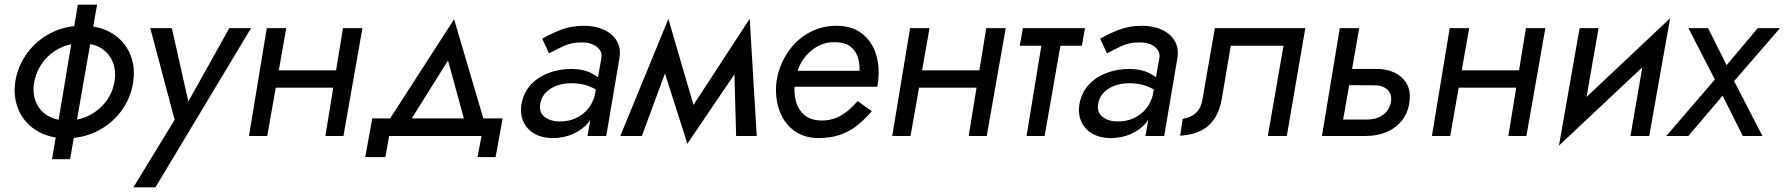

<svg xmlns="http://www.w3.org/2000/svg" viewBox="-20 -580 7613 819"><path d="M394 -560 279 99H202L312 -560ZM45 -230Q56 -299 96 -353.5Q136 -408 197.5 -439.5Q259 -471 333 -470Q406 -470 458 -438Q510 -406 534 -351.5Q558 -297 548 -230Q538 -162 498 -107.5Q458 -53 396.5 -21.5Q335 10 260 10Q188 9 136 -23Q84 -55 60 -109.5Q36 -164 45 -230ZM126 -230Q118 -185 132 -148Q146 -111 179.5 -89Q213 -67 264 -66Q317 -66 360 -87.5Q403 -109 431.5 -146.5Q460 -184 468 -230Q476 -275 462 -312.5Q448 -350 414.5 -372.5Q381 -395 329 -395Q277 -396 234 -374Q191 -352 163 -314.5Q135 -277 126 -230Z M643 219H549L725 -69L621 -460H713L794 -100L760 -105L958 -460H1051Z M1135 -280H1467L1455 -206H1123ZM1526 -460 1445 0H1368L1443 -460ZM1201 -460 1120 0H1042L1118 -460Z M1709 -31H1616L1917 -498L2055 -30H1971L1891 -322ZM1640 0 1624 90H1538L1568 -75H2124L2094 90H2017L2034 0Z M2284 -135Q2279 -100 2303 -81.5Q2327 -63 2363 -62Q2403 -61 2434.5 -75Q2466 -89 2488 -115.5Q2510 -142 2519 -180L2526 -129Q2516 -87 2489 -56Q2462 -25 2423 -8Q2384 9 2337 9Q2294 9 2262 -8.5Q2230 -26 2214 -58Q2198 -90 2204 -133Q2212 -182 2242 -216Q2272 -250 2318 -268Q2364 -286 2419 -286Q2472 -285 2506.5 -266Q2541 -247 2559 -225L2552 -179Q2521 -202 2489 -213.5Q2457 -225 2417 -225Q2383 -225 2354.5 -214.5Q2326 -204 2307.5 -184.5Q2289 -165 2284 -135ZM2293 -415Q2327 -435 2371.5 -452.5Q2416 -470 2471 -470Q2507 -470 2537 -460.5Q2567 -451 2588 -433Q2609 -415 2618.5 -389Q2628 -363 2622 -330L2566 0H2486L2545 -330Q2549 -352 2538.5 -367Q2528 -382 2508.5 -390.5Q2489 -399 2464 -399Q2420 -400 2384 -383.5Q2348 -367 2322 -352Z M3110 -370 3178 -500 3208 0H3120ZM3178 -500 3159 -331 2912 33 2900 -74ZM2793 -340 2831 -499 2958 -65 2912 33ZM2831 -499 2851 -360 2718 0H2626Z M3349 -278H3646Q3648 -312 3638 -339.5Q3628 -367 3604.5 -383.5Q3581 -400 3542 -400Q3501 -401 3467 -382Q3433 -363 3409.5 -331.5Q3386 -300 3378 -260L3371 -230Q3365 -186 3375 -148.5Q3385 -111 3412.5 -88.5Q3440 -66 3486 -66Q3519 -66 3546 -77Q3573 -88 3596 -107Q3619 -126 3638 -149L3699 -106Q3671 -73 3638.5 -46.5Q3606 -20 3565 -5.5Q3524 9 3470 9Q3406 8 3363.5 -25.5Q3321 -59 3303 -113.5Q3285 -168 3292 -230Q3294 -243 3296.5 -255Q3299 -267 3303 -279Q3320 -333 3355 -376.5Q3390 -420 3439.5 -445Q3489 -470 3548 -470Q3614 -470 3656 -437.5Q3698 -405 3715.5 -352Q3733 -299 3726 -234Q3725 -228 3724 -222Q3723 -216 3722 -210H3339Z M3879 -280H4211L4199 -206H3867ZM4270 -460 4189 0H4112L4187 -460ZM3945 -460 3864 0H3786L3862 -460Z M4608 -460 4595 -385H4330L4343 -460ZM4513 -440 4436 0H4359L4431 -440Z M4664 -135Q4659 -100 4683 -81.5Q4707 -63 4743 -62Q4783 -61 4814.5 -75Q4846 -89 4868 -115.5Q4890 -142 4899 -180L4906 -129Q4896 -87 4869 -56Q4842 -25 4803 -8Q4764 9 4717 9Q4674 9 4642 -8.5Q4610 -26 4594 -58Q4578 -90 4584 -133Q4592 -182 4622 -216Q4652 -250 4698 -268Q4744 -286 4799 -286Q4852 -285 4886.5 -266Q4921 -247 4939 -225L4932 -179Q4901 -202 4869 -213.5Q4837 -225 4797 -225Q4763 -225 4734.5 -214.5Q4706 -204 4687.5 -184.5Q4669 -165 4664 -135ZM4673 -415Q4707 -435 4751.5 -452.5Q4796 -470 4851 -470Q4887 -470 4917 -460.5Q4947 -451 4968 -433Q4989 -415 4998.5 -389Q5008 -363 5002 -330L4946 0H4866L4925 -330Q4929 -352 4918.5 -367Q4908 -382 4888.5 -390.5Q4869 -399 4844 -399Q4800 -400 4764 -383.5Q4728 -367 4702 -352Z M5469 0H5388L5455 -385H5230L5192 -160Q5183 -108 5160.5 -74Q5138 -40 5101.5 -22Q5065 -4 5014 -1L5025 -73Q5058 -78 5080.5 -97.5Q5103 -117 5110 -160L5162 -460H5548Z M5778 -460 5697 0H5619L5695 -460ZM5712 -286H5848Q5893 -287 5928 -270.5Q5963 -254 5981 -222Q5999 -190 5992 -143Q5985 -96 5958.5 -64Q5932 -32 5892.5 -16Q5853 0 5807 0H5664L5675 -70H5812Q5851 -70 5878.5 -89.5Q5906 -109 5913 -144Q5917 -166 5909.5 -182Q5902 -198 5885 -207Q5868 -216 5843 -216L5701 -217Z M6181 -280H6513L6501 -206H6169ZM6572 -460 6491 0H6414L6489 -460ZM6247 -460 6166 0H6088L6164 -460Z M6630 41 6659 -83 7104 -502 7075 -377ZM6731 -72 6630 41 6718 -460H6799ZM7015 0H6935L7002 -389L7104 -502Z M7573 -460 7377 -234 7498 0H7414L7328 -172L7182 0H7088L7295 -241L7182 -460H7266L7345 -302L7478 -460Z"/></svg>

Font: Jost
Style: Italic
Weight: 400
Italic angle: -5°
Version: Version 3.710